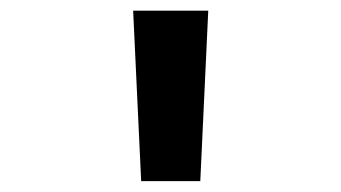

<svg xmlns="http://www.w3.org/2000/svg" viewBox="-20 -713 626 352"><path d="M238.8 -380.9H347.2L361.8 -693.4H224.1Z"/></svg>

Font: Cascadia Code NF SemiBold
Style: Regular
Weight: 600
Monospace: yes
Designer: Aaron Bell
Foundry: Saja Typeworks
Version: Version 2404.023